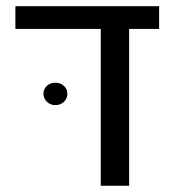

<svg xmlns="http://www.w3.org/2000/svg" viewBox="-20 -595 561 615"><path d="M29.3 -575.2H489.7V-502.4H393.6V0H302.7V-502.4H29.3ZM157.2 -258.3Q141.1 -258.3 130.1 -269.3Q119.1 -280.3 119.1 -294.4Q119.1 -309.6 130.1 -319.8Q141.1 -330.1 157.2 -330.1Q173.8 -330.1 184.8 -319.8Q195.8 -309.6 195.8 -294.4Q195.8 -279.3 184.8 -268.8Q173.8 -258.3 157.2 -258.3Z"/></svg>

Font: Heebo
Style: Regular
Weight: 400
Designer: Oded Ezer
Foundry: Ezer Type House
Version: Version 3.100